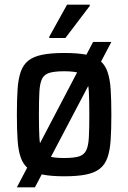

<svg xmlns="http://www.w3.org/2000/svg" viewBox="-20 -744 546 819"><path d="M52 55 377 -565H455L129 55ZM254 8Q198 8 160.5 0.5Q123 -7 101 -24.5Q79 -42 68.5 -72Q58 -102 55 -147Q52 -192 52 -255Q52 -319 55 -363.5Q58 -408 68.5 -438Q79 -468 101 -485.5Q123 -503 160.5 -510.5Q198 -518 254 -518Q310 -518 347 -511Q384 -504 406 -486Q428 -468 438.5 -438Q449 -408 452 -363.5Q455 -319 455 -255Q455 -192 452 -147Q449 -102 438.5 -72Q428 -42 406 -24.5Q384 -7 347 0.5Q310 8 254 8ZM253 -70Q294 -70 316 -76.5Q338 -83 347.5 -102Q357 -121 359 -158Q361 -195 361 -255Q361 -316 359 -352.5Q357 -389 347.5 -408Q338 -427 315.5 -433.5Q293 -440 253 -440Q214 -440 191.5 -433.5Q169 -427 159.5 -408Q150 -389 148 -352.5Q146 -316 146 -255Q146 -195 148 -158Q150 -121 159.5 -102Q169 -83 191 -76.5Q213 -70 253 -70ZM190 -582V-587L266 -724H363V-719L259 -582Z"/></svg>

Font: Saira SemiCondensed Medium
Style: Regular
Weight: 500
Width: 4
Designer: Hector Gatti with collaboration of the Omnibus-Type team
Foundry: Omnibus-Type
Version: Version 1.101